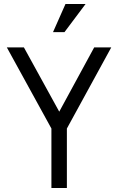

<svg xmlns="http://www.w3.org/2000/svg" viewBox="-20 -936 589 956"><path d="M306 -916H406L301 -776H244ZM236 0V-296L14 -700H99L275 -380L449 -700H534L313 -296V0Z"/></svg>

Font: Haskoy
Style: Regular
Weight: 400
Designer: Ertekin Erdin
Foundry: Ertekin Erdin
Version: Version 1.500